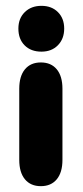

<svg xmlns="http://www.w3.org/2000/svg" viewBox="-20 -627 283 658"><path d="M122 -607Q87 -607 65 -585.5Q43 -564 43 -529Q43 -493 64.5 -471.5Q86 -450 122 -450Q157 -450 178.5 -472Q200 -494 200 -529Q200 -564 178.5 -585.5Q157 -607 122 -607ZM46 -79Q46 -36 65.5 -12.5Q85 11 120 11Q155 11 174.5 -12.5Q194 -36 194 -79V-323Q194 -366 174.5 -389.5Q155 -413 120 -413Q85 -413 65.5 -389.5Q46 -366 46 -323Z"/></svg>

Font: Beiruti Black
Style: Regular
Weight: 900
Designer: Arlette Boutros
Foundry: Boutros
Version: Version 1.41